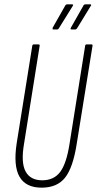

<svg xmlns="http://www.w3.org/2000/svg" viewBox="-20 -860 447 886"><path d="M172 6Q99 6 70 -44.5Q41 -95 57 -199L129 -649Q130 -655 136 -655H158Q164 -655 163 -649L91 -197Q76 -110 98 -69Q120 -28 175 -28Q229 -28 258 -67Q287 -106 301 -197L373 -649Q374 -655 379 -655H402Q408 -655 407 -649L334 -196Q317 -87 280.5 -40.5Q244 6 172 6ZM226 -724Q223 -724 222.5 -726Q222 -728 223 -732L282 -836Q285 -840 291 -840H313Q316 -840 317 -838Q318 -836 316 -833L252 -730Q249 -724 244 -724ZM310 -724Q307 -724 306 -726Q305 -728 307 -732L366 -836Q369 -840 374 -840H397Q399 -840 400.5 -838Q402 -836 399 -833L336 -730Q332 -724 328 -724Z"/></svg>

Font: Sofia Sans Extra Condensed ExtraLight
Style: Italic
Weight: 250
Italic angle: -9°
Version: Version 4.100